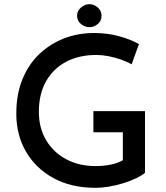

<svg xmlns="http://www.w3.org/2000/svg" viewBox="-20 -891 793 919"><path d="M674 -64Q659 -51 632 -38Q605 -25 571.5 -14.5Q538 -4 503 2Q468 8 437 8Q321 8 236 -38.5Q151 -85 104.5 -165Q58 -245 58 -347Q58 -440 87.5 -512Q117 -584 169 -633Q221 -682 287.5 -707.5Q354 -733 429 -733Q494 -733 549 -718Q604 -703 645 -680L610 -583Q590 -595 560.5 -605.5Q531 -616 499.5 -622Q468 -628 442 -628Q358 -628 296 -595Q234 -562 200 -501Q166 -440 166 -356Q166 -279 200.5 -220.5Q235 -162 296.5 -129Q358 -96 439 -96Q475 -96 509.5 -103Q544 -110 568 -124V-258H427V-359H674ZM349 -816Q349 -839 367.5 -855Q386 -871 408 -871Q430 -871 448 -855Q466 -839 466 -816Q466 -791 448 -776Q430 -761 408 -761Q386 -761 367.5 -776Q349 -791 349 -816Z"/></svg>

Font: Reem Kufi
Style: Regular
Weight: 400
Designer: Khaled Hosny
Version: Version 1.6